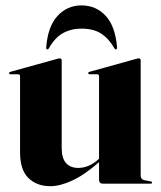

<svg xmlns="http://www.w3.org/2000/svg" viewBox="-20 -664 582 694"><path d="M338 -13.5V-83V-86V-388Q338 -392 336.2 -393.8Q334.5 -395.5 330.5 -395.5H304.5Q301.5 -395.5 300.2 -396.8Q299 -398 299 -400Q299 -402 300.5 -403Q302 -404 304 -404.5L469.5 -450.5Q474.5 -452 477 -452.5Q479.5 -453 482 -453Q485.5 -453 487 -451Q488.5 -449 488.5 -446V-30.5Q488.5 -23 491.5 -18.8Q494.5 -14.5 500.5 -13L524 -8.5Q527 -8 528.2 -6.8Q529.5 -5.5 529.5 -4Q529.5 -2 528.2 -1Q527 0 524.5 0H351.5Q345 0 341.5 -3.8Q338 -7.5 338 -13.5ZM52.5 -113.5V-388Q52.5 -392 50.5 -393.8Q48.5 -395.5 44.5 -395.5H18.5Q15.5 -395.5 14.2 -396.8Q13 -398 13 -400Q13 -402 14.5 -403Q16 -404 18 -404.5L184 -450.5Q189.5 -452 191.5 -452.5Q193.5 -453 196 -453Q199.5 -453 201.2 -451Q203 -449 203 -446V-129Q203 -92 218.8 -74.5Q234.5 -57 263 -57Q281 -57 299.5 -64.5Q318 -72 335 -87.5L353 -103.5L359.5 -96.5L340.5 -80Q286.5 -32.5 242 -11.8Q197.5 9 161.5 9Q113.5 9 83 -20.2Q52.5 -49.5 52.5 -113.5ZM274.5 -560.5Q236.5 -560.5 207.2 -544Q178 -527.5 157 -490Q155 -485.5 151.5 -485.5Q149 -485.5 147.8 -487.2Q146.5 -489 147 -493Q153 -569 188.2 -606.8Q223.5 -644.5 274.5 -644.5Q327 -644.5 362 -606.8Q397 -569 403 -493Q403.5 -489 402 -487.2Q400.5 -485.5 398.5 -485.5Q395 -485.5 393 -490Q373.5 -524.5 345.8 -542.5Q318 -560.5 274.5 -560.5Z"/></svg>

Font: Fraunces 120pt
Style: Bold
Weight: 700
Version: Version 1.000;[b76b70a41]